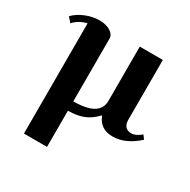

<svg xmlns="http://www.w3.org/2000/svg" viewBox="-170 -673 1067 1081"><g transform="rotate(30 363.5 -132.5)"><path d="M274 -454V-46Q444 -46 444 -147V-500H594V-111Q594 -84 607 -68.5Q620 -53 647 -53Q674 -53 709 -82L727 -58Q647 15 564 15Q481 15 454 -59Q416 -19 375.5 -2.5Q335 14 274 15V250H124V-467Q69 -453 40 -418L13 -449Q42 -479 86.5 -497Q131 -515 174.5 -515Q218 -515 246 -497.5Q274 -480 274 -454Z"/></g></svg>

Font: Croissant One
Style: Regular
Weight: 400
Designer: Eduardo Rodriguez Tunni
Foundry: Eduardo Rodriguez Tunni
Version: Version 1.001